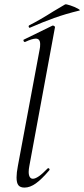

<svg xmlns="http://www.w3.org/2000/svg" viewBox="-20 -841 382 870"><path d="M55 -37Q55 -58 61 -89L160 -619Q162 -627 162 -641Q162 -666 142 -666Q126 -666 94 -651H92Q88 -651 86.5 -656Q85 -661 89 -662L218 -725H220Q224 -725 227 -722Q230 -719 229 -717L113 -89Q110 -74 110 -62Q110 -47 115 -39Q120 -31 129 -31Q151 -31 195 -77Q197 -79 199 -79Q202 -79 204 -75.5Q206 -72 203 -69Q169 -29 142.5 -10Q116 9 91 9Q72 9 63.5 -1.5Q55 -12 55 -37ZM115 -715Q111 -715 110 -719.5Q109 -724 112 -726Q163 -752 221 -789Q257 -811 275 -821Q279 -823 298.5 -816.5Q318 -810 332.5 -802Q347 -794 339 -793Q277 -778 225.5 -759.5Q174 -741 117 -716Z"/></svg>

Font: Cormorant Infant
Style: Italic
Weight: 400
Italic angle: -10°
Designer: Christian Thalmann (Catharsis Fonts)
Foundry: Catharsis Fonts
Version: Version 4.000